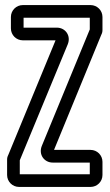

<svg xmlns="http://www.w3.org/2000/svg" viewBox="-20 -712 432 757"><path d="M58 -25V-80C121 -232 184 -385 247 -537C261 -571 238 -603 204 -603H73V-642H334V-596L145 -137C131 -103 154 -71 188 -71H334V-25ZM384 -22V-74C384 -100 363 -121 337 -121H193L379 -574C383 -582 384 -587 384 -594V-645C384 -671 363 -692 337 -692H70C44 -692 23 -671 23 -645V-600C23 -574 44 -553 70 -553H199L13 -102C9 -94 8 -89 8 -82V-22C8 4 29 25 55 25H337C363 25 384 4 384 -22Z"/></svg>

Font: DIN Rundschrift
Style: MittelKont
Weight: 400
Version: Version 1.027